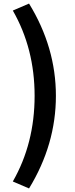

<svg xmlns="http://www.w3.org/2000/svg" viewBox="-20 -853 418 1075"><path d="M142.6 202.1 51.8 163.1Q173.8 -49.8 173.8 -316.4Q173.8 -581.1 51.8 -793.9L142.6 -833Q293 -587.9 293 -316.4Q293 -43.9 142.6 202.1Z"/></svg>

Font: Nasu
Style: Bold
Weight: 700
Designer: Ryoko NISHIZUKA (kana &amp; ideographs); Paul D. Hunt (Latin, Greek &amp; Cyrillic); Wenlong ZHANG (bopomofo); Sandoll C
Version: Version 2014.1215